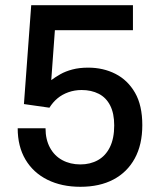

<svg xmlns="http://www.w3.org/2000/svg" viewBox="-20 -706 613 738"><path d="M289 12Q217 12 162.5 -15Q108 -42 78 -92.5Q48 -143 48 -213H155Q155 -170 172 -138.5Q189 -107 219.5 -90.5Q250 -74 289 -74Q327 -74 356.5 -90.5Q386 -107 402.5 -140.5Q419 -174 419 -224Q419 -270 403.5 -300.5Q388 -331 359.5 -345.5Q331 -360 294 -360Q267 -360 243 -351.5Q219 -343 201 -328Q183 -313 170 -292L72 -306L100 -686H491V-590H191L177 -398Q193 -410 212.5 -421Q232 -432 258.5 -439Q285 -446 319 -446Q377 -446 424 -422Q471 -398 499 -349.5Q527 -301 527 -225Q527 -150 498 -97Q469 -44 416 -16Q363 12 289 12Z"/></svg>

Font: Archivo SemiBold Medium
Style: Regular
Weight: 500
Version: Version 2.001